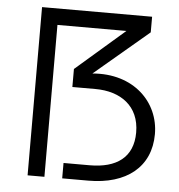

<svg xmlns="http://www.w3.org/2000/svg" viewBox="-51 -748 742 796"><g transform="rotate(5 320.0 -350.0)"><path d="M550 -700H92L93 0H163L162 -632H449L246 -456V-381H342C446 -381 526 -327 526 -216C526 -112 457 -64 346 -64H237V0H346C504 0 604 -79 604 -216C604 -348 496 -459 324 -444L550 -635Z"/></g></svg>

Font: altertype_V2
Style: Regular
Weight: 400
Designer: Simon Renaud
Version: Version 2.001;Glyphs 3.1.2 (3151)